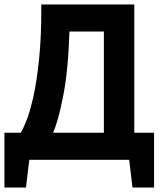

<svg xmlns="http://www.w3.org/2000/svg" viewBox="-20 -720 731 865"><path d="M674 125H577L562 0H112L97 125H0V-122H74Q81 -133 97 -171Q113 -209 129 -278.5Q145 -348 156 -452.5Q167 -557 166 -700H585V-122H674ZM448 -122V-578H293Q287 -400 264.5 -286.5Q242 -173 219 -122Z"/></svg>

Font: PT Sans
Style: Bold
Weight: 700
Version: Version 2.003W OFL; ttfautohint (v1.6)